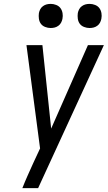

<svg xmlns="http://www.w3.org/2000/svg" viewBox="-20 -967 554 987"><path d="M95 0Q108 -33 122.5 -65.5Q137 -98 152 -131L186 -204L116 -735H198L243 -306L432 -735H514Q430 -551 345 -367.5Q260 -184 176 0ZM440 -823Q426 -823 412 -828.5Q398 -834 390 -845Q382 -856 380 -870.5Q378 -885 380 -900Q382 -910 387 -919.5Q392 -929 401 -935.5Q410 -942 420 -944.5Q430 -947 441 -947Q455 -947 469 -941.5Q483 -936 491 -925Q499 -914 501.5 -899.5Q504 -885 501 -870Q499 -860 494 -850.5Q489 -841 480 -834.5Q471 -828 461 -825.5Q451 -823 440 -823ZM240 -823Q226 -823 212 -828.5Q198 -834 190 -845Q182 -856 180 -870.5Q178 -885 180 -900Q182 -910 187 -919.5Q192 -929 201 -935.5Q210 -942 220 -944.5Q230 -947 241 -947Q255 -947 269 -941.5Q283 -936 291 -925Q299 -914 301.5 -899.5Q304 -885 301 -870Q299 -860 294 -850.5Q289 -841 280 -834.5Q271 -828 261 -825.5Q251 -823 240 -823Z"/></svg>

Font: Iosevka
Style: Italic
Weight: 400
Italic angle: -9°
Monospace: yes
Designer: Belleve Invis
Foundry: Belleve Invis
Version: Version 32.5.0; ttfautohint (v1.8.4)